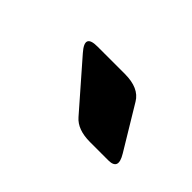

<svg xmlns="http://www.w3.org/2000/svg" viewBox="-33 -815 367 367"><g transform="rotate(45 150.0 -631.5)"><path d="M74.7 -671.9Q49.3 -700.7 85.4 -700.7H159.7Q197.8 -700.7 211.4 -677.7L264.2 -590.3Q281.7 -561.5 253.9 -561.5H204.6Q170.9 -561.5 155.3 -579.6Z"/></g></svg>

Font: Istok
Style: Bold
Weight: 700
Designer: Andrey V. Panov
Foundry: Andrey V. Panov
Version: Version 1.0.1